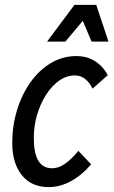

<svg xmlns="http://www.w3.org/2000/svg" viewBox="-20 -754 465 784"><path d="M30 -170Q30 -240 49.5 -304Q69 -368 104 -417.5Q139 -467 187 -496Q235 -525 292 -525Q336 -525 369 -503.5Q402 -482 420 -447L358 -392Q331 -446 286 -446Q252 -446 222 -425Q192 -404 168.5 -367.5Q145 -331 131.5 -285.5Q118 -240 118 -190Q118 -67 192 -67Q221 -67 248 -87Q275 -107 300 -138L352 -83Q316 -40 271 -15Q226 10 179 10Q108 10 69 -39Q30 -88 30 -170ZM172 -584 284 -734H373L423 -584H354L318 -669L247 -584Z"/></svg>

Font: Radio Canada Condensed
Style: Italic
Weight: 400
Width: 3
Italic angle: -12°
Designer: Charles Daoud, Etienne Aubert Bonn, Alexandre Saumier Demers, Jacques Le Bailly
Foundry: Radio-Canada
Version: Version 2.104; ttfautohint (v1.8.4.7-5d5b);gftools[0.9.28.de